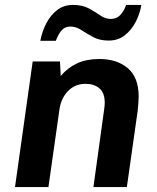

<svg xmlns="http://www.w3.org/2000/svg" viewBox="-20 -761 640 781"><path d="M41 0 113 -511H224L227 -452Q256 -486 294 -503.5Q332 -521 384 -521Q456 -521 500 -483.5Q544 -446 544 -369Q544 -359 543 -343.5Q542 -328 540 -310L496 0H360L403 -311Q405 -323 405.5 -331.5Q406 -340 406 -344Q406 -383 384.5 -401.5Q363 -420 328 -420Q286 -420 257.5 -391.5Q229 -363 222 -317L177 0ZM144 -595Q151 -633 168.5 -666.5Q186 -700 213 -720.5Q240 -741 277 -741Q315 -741 341 -727Q367 -713 387.5 -698.5Q408 -684 430 -684Q454 -684 469 -699.5Q484 -715 493 -741H555Q549 -704 531.5 -671Q514 -638 487 -617Q460 -596 422 -596Q385 -596 358.5 -610.5Q332 -625 310.5 -639Q289 -653 266 -653Q245 -653 231.5 -638.5Q218 -624 207 -595Z"/></svg>

Font: Chivo Mono SemiBold
Style: Italic
Weight: 600
Italic angle: -8.05°
Monospace: yes
Version: Version 1.008